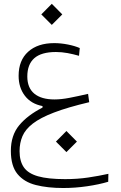

<svg xmlns="http://www.w3.org/2000/svg" viewBox="-20 -674 626 992"><path d="M306.6 297.4Q226.1 297.4 165.3 282Q104.5 266.6 70.3 225.1Q36.1 183.6 36.1 105.5Q36.1 25.4 79.1 -26.6Q122.1 -78.6 199.7 -118.2V-126Q140.6 -137.2 108.4 -179.4Q76.2 -221.7 76.2 -282.2Q76.2 -362.3 125.5 -406.7Q174.8 -451.2 260.3 -451.2Q294.4 -451.2 330.3 -444.1Q366.2 -437 392.1 -425.8L388.2 -385.7Q359.4 -394 329.3 -399.7Q299.3 -405.3 269 -405.3Q193.4 -405.3 157.2 -373.3Q121.1 -341.3 121.1 -278.8Q121.1 -220.2 157.2 -190.2Q193.4 -160.2 261.7 -160.2Q295.9 -160.2 338.9 -168.5Q381.8 -176.8 435.1 -189L440.9 -146Q329.6 -119.6 258.8 -92.5Q188 -65.4 149.4 -35.4Q110.8 -5.4 95.9 29.8Q81.1 64.9 81.1 106.9Q81.1 158.2 103 190.2Q125 222.2 176.5 236.8Q228 251.5 316.4 251.5Q379.9 251.5 435.5 243.2Q491.2 234.9 540 224.1L539.1 265.1Q491.7 279.3 430.2 288.3Q368.7 297.4 306.6 297.4ZM247.6 -545.4 193.4 -599.6 247.6 -654.3 301.8 -599.6ZM323.2 111.8 269 57.6 323.2 2.9 377.4 57.6Z"/></svg>

Font: Cascadia Mono NF ExtraLight
Style: Regular
Weight: 200
Monospace: yes
Designer: Aaron Bell
Foundry: Saja Typeworks
Version: Version 2404.023; ttfautohint (v1.8.4)